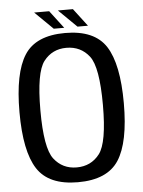

<svg xmlns="http://www.w3.org/2000/svg" viewBox="-55 -830 652 878"><g transform="rotate(-5 271.0 -391.0)"><path d="M267.5 4.5Q402.5 4.5 455 -76.8Q507.5 -158 507.5 -337.5Q507.5 -517 455 -598.8Q402.5 -680.5 267.5 -680.5Q133 -680.5 80.8 -599Q28.5 -517.5 28.5 -337.5Q28.5 -158 81 -76.8Q133.5 4.5 267.5 4.5ZM267.5 -63.5Q202.5 -63.5 163.5 -114Q124.5 -164.5 124.5 -337.5Q124.5 -512 163.5 -562.2Q202.5 -612.5 267.5 -612.5Q333.5 -612.5 372.5 -562.2Q411.5 -512 411.5 -337.5Q411.5 -164.5 372.5 -114Q333.5 -63.5 267.5 -63.5ZM327 -704.5H375L313 -786H244ZM218 -704.5H266L204 -786H135Z"/></g></svg>

Font: Anybody SemiCondensed
Style: Regular
Weight: 400
Width: 4
Version: Version 1.113;gftools[0.9.25]